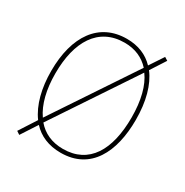

<svg xmlns="http://www.w3.org/2000/svg" viewBox="-178 -888 1031 1070"><g transform="rotate(30 337.5 -352.5)"><path d="M613 -358C613 -476 587 -571 538 -635L600 -731L579 -744L520 -655C477 -700 419 -725 345 -725C167 -725 68 -584 68 -359C68 -250 92 -153 142 -85L71 25L92 39L159 -64C202 -17 263 10 341 10C533 10 613 -151 613 -358ZM95 -359C95 -563 176 -700 345 -700C412 -700 466 -676 506 -632L158 -110C116 -170 95 -256 95 -359ZM586 -358C586 -148 508 -15 341 -15C270 -15 214 -41 174 -88L522 -610C564 -553 586 -467 586 -358Z"/></g></svg>

Font: Noto Sans Sinhala SemiCondensed Thin
Style: Regular
Weight: 100
Width: 4
Designer: Jelle Bosma - Monotype Design Team
Foundry: Monotype Imaging Inc.
Version: Version 2.006